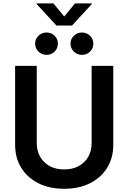

<svg xmlns="http://www.w3.org/2000/svg" viewBox="-20 -1123 770 1153"><path d="M365.2 10.7Q276.9 10.7 210.4 -22.7Q144 -56.2 107.4 -115.5Q70.8 -174.8 70.8 -252.4V-727.5H200.7V-263.2Q200.7 -217.3 220.9 -181.6Q241.2 -146 278.1 -125.7Q314.9 -105.5 365.7 -105.5Q416 -105.5 452.9 -125.7Q489.7 -146 510 -181.6Q530.3 -217.3 530.3 -263.2V-727.5H660.2V-252.4Q660.2 -174.8 623.5 -115.5Q586.9 -56.2 520.5 -22.7Q454.1 10.7 365.2 10.7ZM472.2 -793.5Q443.8 -793.5 423.6 -813.2Q403.3 -833 403.3 -860.8Q403.3 -888.7 423.6 -908.2Q443.8 -927.7 472.2 -927.7Q501 -927.7 520.8 -908.2Q540.5 -888.7 540.5 -860.8Q540.5 -833 520.8 -813.2Q501 -793.5 472.2 -793.5ZM259.3 -793.5Q231 -793.5 210.9 -813.2Q190.9 -833 190.9 -860.8Q190.9 -888.7 210.9 -908.2Q231 -927.7 259.3 -927.7Q288.1 -927.7 307.9 -908.2Q327.6 -888.7 327.6 -860.8Q327.6 -833 307.9 -813.2Q288.1 -793.5 259.3 -793.5ZM300.8 -1102.5 365.7 -1023.9 430.2 -1102.5H531.7V-1099.1L412.6 -969.7H318.8L199.7 -1099.1V-1102.5Z"/></svg>

Font: Inter 17pt SemiBold
Style: Regular
Weight: 600
Version: Version 4.001;git-66647c0bb